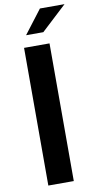

<svg xmlns="http://www.w3.org/2000/svg" viewBox="-106 -1032 556 1077"><g transform="rotate(-10 172.0 -493.0)"><path d="M101.6 -852.1H199.7L344.2 -986.3H204.1ZM78.1 0H223.1V-784.2H78.1Z"/></g></svg>

Font: Decalotype SemiBold
Style: Regular
Weight: 600
Designer: Alfredo Marco Pradil
Foundry: Alfredo Marco Pradil
Version: Version 1.0